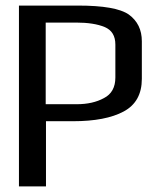

<svg xmlns="http://www.w3.org/2000/svg" viewBox="-20 -669 537 689"><path d="M489 -521V-386Q489 -304 424 -269Q359 -234 242 -234H145V0H48V-649H260Q396 -649 442 -617Q489 -583 489 -521ZM394 -509Q394 -556 355.5 -572Q317 -588 253 -588H144V-295H255Q313 -295 353 -317Q394 -338 394 -391Z"/></svg>

Font: Gamestation Display
Style: Regular
Weight: 400
Designer: Jonas Hecksher
Foundry: Jonas Hecksher, Playtypeª, e-types AS
Version: Version 1.003